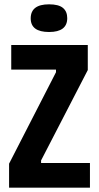

<svg xmlns="http://www.w3.org/2000/svg" viewBox="-20 -868 458 888"><path d="M22 0V-111L239 -534V-546H32V-660H386V-544L170 -126V-114H396V0ZM207 -720Q122 -720 122 -783Q122 -848 207 -848Q251 -848 271 -831.5Q291 -815 291 -784Q291 -720 207 -720Z"/></svg>

Font: Bricolage Grotesque 12pt Condensed Bricolage Grotesque 10pt Condensed Regular
Style: Bold
Weight: 700
Width: 3
Designer: Mathieu Triay
Foundry: Atelier Triay
Version: Version 1.001; ttfautohint (v1.8.4.7-5d5b);gftools[0.9.33.de